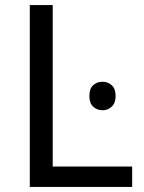

<svg xmlns="http://www.w3.org/2000/svg" viewBox="-20 -734 564 754"><path d="M97 0V-714H187V-80H499V0ZM383 -413Q403 -413 418.5 -399.5Q434 -386 434 -357Q434 -329 418.5 -315Q403 -301 383 -301Q361 -301 346 -315Q331 -329 331 -357Q331 -386 346 -399.5Q361 -413 383 -413Z"/></svg>

Font: Go Noto Kurrent-Regular
Style: Regular
Weight: 400
Designer: Monotype Design Team
Foundry: Monotype Imaging Inc.
Version: Version 2.012; ttfautohint (v1.8.4.7-5d5b)